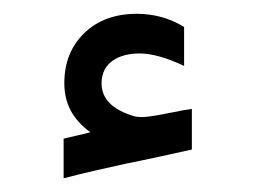

<svg xmlns="http://www.w3.org/2000/svg" viewBox="-20 -996 373 277"><path d="M110.4 -805.2C100.1 -802.2 82.5 -798.8 71.8 -795.9V-738.8C99.6 -746.1 136.2 -754.4 163.6 -760.3C188.5 -765.1 232.9 -774.9 256.8 -780.3V-838.9C249.5 -837.9 240.2 -836.4 229.5 -834C207.5 -829.6 192.9 -827.1 185.1 -827.1C180.2 -827.1 176.8 -827.6 174.3 -828.1C142.6 -837.4 126.5 -853 126.5 -876C126.5 -905.3 150.9 -918.9 181.6 -918.9C198.2 -918.9 219.7 -913.1 245.6 -900.9V-957C225.6 -969.7 201.7 -976.1 177.7 -976.1C146 -976.1 120.6 -966.8 101.6 -948.2C82.5 -929.7 72.8 -905.8 72.8 -876C72.8 -846.2 85.4 -823.2 110.4 -805.2Z"/></svg>

Font: Samim
Style: Regular
Weight: 400
Foundry: DejaVu fonts team - Redesigned by Saber Rastikerdar
Version: Version 4.0.5